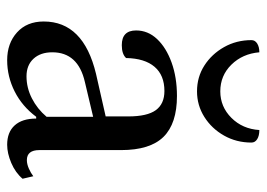

<svg xmlns="http://www.w3.org/2000/svg" viewBox="-124 -608 744 536"><g transform="rotate(90 248.0 -340.0)"><path d="M148 12Q101 12 70.5 -15.5Q40 -43 40 -90Q40 -201 186 -236L305 -263V-326Q305 -379 287.5 -403Q270 -427 234 -427Q190 -427 166.5 -399.5Q143 -372 142 -320Q131 -308 106 -308Q65 -308 65 -348Q65 -381 89 -406.5Q113 -432 154.5 -447Q196 -462 248 -462Q325 -462 362 -424.5Q399 -387 399 -306V-78Q399 -43 427 -43Q438 -43 450.5 -48.5Q463 -54 472 -61L479 -31Q462 -11 435 0.5Q408 12 384 12Q349 12 330 -9Q311 -30 311 -69H306Q277 -30 235.5 -9Q194 12 148 12ZM193 -42Q225 -42 254.5 -57Q284 -72 306 -98V-228L209 -205Q126 -186 126 -114Q126 -81 144 -61.5Q162 -42 193 -42ZM235 -518Q195 -518 163 -538.5Q131 -559 111.5 -593.5Q92 -628 92 -670Q92 -680 101.5 -686Q111 -692 126 -692Q130 -645 160.5 -614Q191 -583 235 -583Q278 -583 309 -614Q340 -645 343 -692Q359 -692 368.5 -686Q378 -680 378 -670Q378 -628 358.5 -593.5Q339 -559 306.5 -538.5Q274 -518 235 -518Z"/></g></svg>

Font: Petrona Medium
Style: Regular
Weight: 500
Designer: Ringo R. Seeber
Foundry: Ringo R. Seeber
Version: Version 2.001; ttfautohint (v1.8.3)